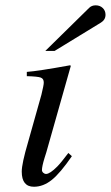

<svg xmlns="http://www.w3.org/2000/svg" viewBox="-20 -693 418 724"><path d="M237.8 -116.2 251 -104Q207.5 -40.5 175.3 -14.6Q143.1 11.2 107.9 11.2Q62 11.2 62 -45.9Q62 -76.2 85.9 -157.2L136.2 -335.9Q145 -372.1 145 -380.9Q145.5 -396 133.8 -400.4Q122.1 -404.8 81.1 -405.8V-421.9Q123 -424.8 244.1 -446.8L247.1 -444.8L154.8 -119.1Q153.3 -113.3 147.9 -97.2Q138.2 -65.4 138.2 -51.8Q138.2 -45.9 143.1 -41.5Q147.9 -37.1 153.8 -37.1Q168 -37.1 195.8 -64.9Q209 -78.1 237.8 -116.2ZM150.9 -501 315.9 -663.1Q325.7 -672.9 340.8 -672.9Q356.9 -672.9 367.4 -662.8Q377.9 -652.8 377.9 -637.2Q377.9 -618.7 360.8 -607.9L186 -501Z"/></svg>

Font: Accordance
Style: Italic
Weight: 400
Italic angle: -11°
Version: Version 1.2 (build January 31, 2020) Miklal Software Solutio